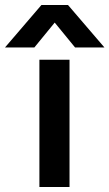

<svg xmlns="http://www.w3.org/2000/svg" viewBox="-87 -745 436 765"><path d="M50 -556H-67L78 -725H184L329 -556H212L131 -655ZM190 0H70V-507H190Z"/></svg>

Font: Hind Guntur SemiBold
Style: Regular
Weight: 600
Designer: Manushi Parikh, Hitesh Malaviya
Foundry: Indian Type Foundry
Version: Version 1.000;PS 1.0;hotconv 1.0.86;makeotf.lib2.5.63406; tt